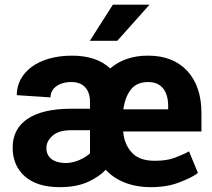

<svg xmlns="http://www.w3.org/2000/svg" viewBox="-20 -770 885 800"><path d="M608.4 9.8C653.3 9.8 692.9 3.4 727.5 -10.3C762.2 -23.4 787.6 -36.1 804.7 -49.3L767.6 -139.2C748.5 -128.9 728.5 -120.1 707 -112.3C685.5 -104 657.7 -100.1 624 -100.1C581.1 -100.1 549.3 -111.8 528.8 -134.8C507.8 -157.7 496.1 -187 493.2 -222.2H819.3V-299.3C819.3 -373 799.8 -431.2 760.7 -474.1C721.2 -516.6 667 -538.1 597.7 -538.1H594.2C531.2 -538.1 478.5 -518.6 439 -484.9C401.4 -520.5 348.1 -538.1 279.3 -538.1C140.1 -538.1 49.8 -468.8 49.8 -373.5L190.4 -364.3C190.4 -399.4 222.2 -428.2 277.3 -428.2C327.6 -428.2 355 -397.5 355 -345.2V-316.9H275.4C116.7 -316.9 32.7 -258.3 32.7 -155.3C32.7 -105 49.8 -64.9 83.5 -35.2C117.2 -5.4 165.5 9.8 229 9.8C275.4 9.8 314.9 2.4 346.7 -12.2C378.4 -26.9 402.8 -43.5 420.4 -62.5C462.9 -17.1 526.4 9.8 608.4 9.8ZM597.7 -428.2C654.8 -428.2 680.7 -387.2 680.7 -328.1V-314.5H494.1C498.5 -348.1 508.8 -375.5 524.9 -396.5C541 -417.5 565.4 -428.2 597.7 -428.2ZM255.9 -90.8C199.7 -90.8 173.3 -116.2 173.3 -153.3C173.3 -172.4 182.1 -189.9 199.7 -205.1C216.8 -220.2 242.7 -227.5 276.4 -227.5H355V-130.9C331.1 -109.4 291 -90.8 255.9 -90.8ZM468.8 -600.1 603 -750.5H450.2L354.5 -600.1Z"/></svg>

Font: Vazirmatn
Style: Bold
Weight: 700
Designer: Saber Rastikerdar
Foundry: Saber Rastikerdar
Version: Version 33.003